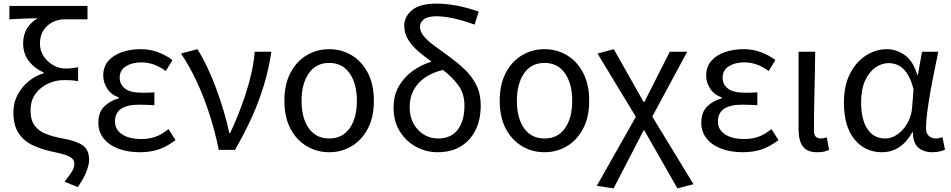

<svg xmlns="http://www.w3.org/2000/svg" viewBox="-20 -829 5262 1062"><path d="M410 206 337 176Q366 139 378.5 119Q391 99 391 77Q391 60 380.5 49Q370 38 343 28.5Q316 19 266 9Q209 -3 160.5 -26Q112 -49 83 -92.5Q54 -136 54 -207Q54 -261 77.5 -305Q101 -349 139 -380Q177 -411 222 -424V-428Q173 -449 140.5 -490Q108 -531 108 -590Q108 -637 130 -672.5Q152 -708 189 -728Q160 -728 137 -727Q114 -726 90 -725Q66 -724 32 -722V-796H464V-722H337Q301 -722 270 -706Q239 -690 220 -660.5Q201 -631 201 -588Q201 -548 222 -517Q243 -486 275 -468Q307 -450 339 -450Q361 -450 375.5 -451.5Q390 -453 412 -457V-380Q390 -384 372.5 -385Q355 -386 334 -386Q288 -386 245.5 -366.5Q203 -347 176 -309.5Q149 -272 149 -219Q149 -165 171.5 -134.5Q194 -104 233.5 -88.5Q273 -73 323 -64Q404 -49 438.5 -24.5Q473 0 473 56Q473 81 458 120Q443 159 410 206Z M754 13Q687 13 635 -6.5Q583 -26 553.5 -63Q524 -100 524 -150Q524 -209 557.5 -241Q591 -273 637 -285V-290Q595 -305 573 -339Q551 -373 551 -411Q551 -460 579.5 -492.5Q608 -525 655.5 -541Q703 -557 758 -557Q808 -557 852 -541Q896 -525 934 -497L897 -436Q866 -459 832.5 -471.5Q799 -484 761 -484Q711 -484 676.5 -462.5Q642 -441 642 -399Q642 -362 671.5 -339Q701 -316 767 -316Q783 -316 799 -316.5Q815 -317 834 -318V-247Q788 -250 750 -250Q616 -250 616 -157Q616 -112 655 -86Q694 -60 763 -60Q803 -60 838.5 -72Q874 -84 912 -115L951 -54Q902 -17 856 -2Q810 13 754 13Z M1190 0Q1170 -100 1139 -196Q1108 -292 1068 -378Q1028 -464 981 -533L1072 -557Q1100 -513 1127 -456Q1154 -399 1177 -336Q1200 -273 1218.5 -210.5Q1237 -148 1248 -93H1253Q1286 -163 1314.5 -239.5Q1343 -316 1363 -393Q1383 -470 1389 -543H1481Q1467 -449 1440.5 -360.5Q1414 -272 1374.5 -184Q1335 -96 1280 0Z M1801 13Q1733 13 1676.5 -20.5Q1620 -54 1586.5 -117.5Q1553 -181 1553 -271Q1553 -362 1586.5 -426Q1620 -490 1676.5 -523.5Q1733 -557 1801 -557Q1869 -557 1925 -523.5Q1981 -490 2014.5 -426Q2048 -362 2048 -271Q2048 -181 2014.5 -117.5Q1981 -54 1925 -20.5Q1869 13 1801 13ZM1801 -63Q1874 -63 1914 -119.5Q1954 -176 1954 -271Q1954 -366 1914 -423.5Q1874 -481 1801 -481Q1728 -481 1688 -423.5Q1648 -366 1648 -271Q1648 -176 1688 -119.5Q1728 -63 1801 -63Z M2400 13Q2338 13 2282.5 -16.5Q2227 -46 2192 -101.5Q2157 -157 2157 -234Q2157 -300 2185 -350Q2213 -400 2260.5 -435Q2308 -470 2367 -488Q2328 -516 2293.5 -545.5Q2259 -575 2237.5 -610Q2216 -645 2216 -687Q2216 -737 2259 -773Q2302 -809 2395 -809Q2445 -809 2503 -798.5Q2561 -788 2628 -765L2605 -693Q2535 -718 2484 -728.5Q2433 -739 2393 -739Q2346 -739 2324.5 -722Q2303 -705 2303 -682Q2303 -653 2325.5 -627Q2348 -601 2385 -574Q2422 -547 2466 -515Q2513 -481 2552 -443.5Q2591 -406 2615 -358Q2639 -310 2639 -245Q2639 -168 2610.5 -110Q2582 -52 2529 -19.5Q2476 13 2400 13ZM2246 -236Q2246 -183 2268 -144Q2290 -105 2325.5 -84Q2361 -63 2402 -63Q2476 -63 2512.5 -112.5Q2549 -162 2549 -244Q2549 -312 2514.5 -358Q2480 -404 2430 -442Q2344 -422 2295 -368.5Q2246 -315 2246 -236Z M2992 13Q2924 13 2867.5 -20.5Q2811 -54 2777.5 -117.5Q2744 -181 2744 -271Q2744 -362 2777.5 -426Q2811 -490 2867.5 -523.5Q2924 -557 2992 -557Q3060 -557 3116 -523.5Q3172 -490 3205.5 -426Q3239 -362 3239 -271Q3239 -181 3205.5 -117.5Q3172 -54 3116 -20.5Q3060 13 2992 13ZM2992 -63Q3065 -63 3105 -119.5Q3145 -176 3145 -271Q3145 -366 3105 -423.5Q3065 -481 2992 -481Q2919 -481 2879 -423.5Q2839 -366 2839 -271Q2839 -176 2879 -119.5Q2919 -63 2992 -63Z M3374 213 3281 199 3497 -183 3285 -533 3375 -557 3540 -265H3544L3685 -543H3781L3588 -184L3816 190L3727 213L3544 -108H3540Z M4089 13Q4022 13 3970 -6.5Q3918 -26 3888.5 -63Q3859 -100 3859 -150Q3859 -209 3892.5 -241Q3926 -273 3972 -285V-290Q3930 -305 3908 -339Q3886 -373 3886 -411Q3886 -460 3914.5 -492.5Q3943 -525 3990.5 -541Q4038 -557 4093 -557Q4143 -557 4187 -541Q4231 -525 4269 -497L4232 -436Q4201 -459 4167.5 -471.5Q4134 -484 4096 -484Q4046 -484 4011.5 -462.5Q3977 -441 3977 -399Q3977 -362 4006.5 -339Q4036 -316 4102 -316Q4118 -316 4134 -316.5Q4150 -317 4169 -318V-247Q4123 -250 4085 -250Q3951 -250 3951 -157Q3951 -112 3990 -86Q4029 -60 4098 -60Q4138 -60 4173.5 -72Q4209 -84 4247 -115L4286 -54Q4237 -17 4191 -2Q4145 13 4089 13Z M4500 13Q4444 13 4420.5 -19.5Q4397 -52 4397 -113V-543H4489Q4488 -433 4485 -318.5Q4482 -204 4482 -106Q4482 -83 4492.5 -73Q4503 -63 4520 -63Q4535 -63 4553 -69L4566 0Q4554 6 4538.5 9.5Q4523 13 4500 13Z M4858 13Q4765 13 4706.5 -58Q4648 -129 4648 -262Q4648 -355 4681.5 -421Q4715 -487 4769.5 -522Q4824 -557 4886 -557Q4937 -557 4984 -524.5Q5031 -492 5054 -414H5057L5080 -543H5170Q5159 -489 5147 -430.5Q5135 -372 5125 -314.5Q5115 -257 5108.5 -206.5Q5102 -156 5102 -119Q5102 -91 5118 -77Q5134 -63 5156 -63Q5174 -63 5193 -70L5207 -1Q5195 4 5178 8.5Q5161 13 5137 13Q5088 13 5058.5 -13.5Q5029 -40 5030 -97H5026Q4964 13 4858 13ZM4876 -63Q4912 -63 4944.5 -86Q4977 -109 4999 -147.5Q5021 -186 5025 -232L5033 -335Q5018 -394 4995.5 -425.5Q4973 -457 4947.5 -468.5Q4922 -480 4896 -480Q4857 -480 4822 -455.5Q4787 -431 4765 -383Q4743 -335 4743 -263Q4743 -168 4778 -115.5Q4813 -63 4876 -63Z"/></svg>

Font: Source Han Sans SC
Style: Regular
Weight: 400
Designer: Ryoko NISHIZUKA 西塚涼子 (kana, bopomofo & ideographs); Paul D. Hunt (Latin, Greek & Cyrillic); Sandoll Communications 산돌커뮤니
Foundry: Adobe
Version: Version 2.002;hotconv 1.0.116;makeotfexe 2.5.65601; ttfautoh